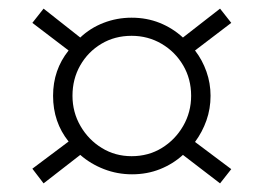

<svg xmlns="http://www.w3.org/2000/svg" viewBox="-20 -491 611 445"><path d="M81 -66 55 -100 139 -163Q103 -208 103 -269Q103 -329 139 -374L55 -438L81 -471L166 -404Q189 -426 220 -438Q251 -450 285 -450Q320 -450 350 -438Q380 -426 404 -404L490 -471L516 -438L432 -374Q449 -352 458.5 -325Q468 -298 468 -269Q468 -239 458.5 -212Q449 -185 432 -162L516 -99L490 -66L404 -132Q381 -111 351 -99Q321 -87 286 -87Q252 -87 221 -99Q190 -111 166 -132ZM285 -129Q324 -129 355 -148Q386 -167 404.5 -199Q423 -231 423 -269Q423 -308 404.5 -339.5Q386 -371 354.5 -389.5Q323 -408 285 -408Q246 -408 215 -389.5Q184 -371 166 -339.5Q148 -308 148 -269Q148 -231 166.5 -199Q185 -167 216 -148Q247 -129 285 -129Z"/></svg>

Font: Kanit ExtraLight
Style: Regular
Weight: 275
Designer: Katatrad Team
Foundry: CadsonDemak
Version: Version 2.000; ttfautohint (v1.8.3)